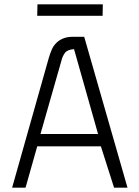

<svg xmlns="http://www.w3.org/2000/svg" viewBox="-20 -867 644 887"><path d="M153 -847H455L454 -794H152ZM205 -598Q211 -619 219 -637.5Q227 -656 241 -669.5Q255 -683 275 -690.5Q295 -698 325 -697H369L569 0H507L446 -191H152L98 0H36ZM167 -248H433L322 -640Q291 -638 279.5 -622Q268 -606 263 -584Z"/></svg>

Font: Panefresco 250wt
Style: Regular
Weight: 300
Version: Version 1.000